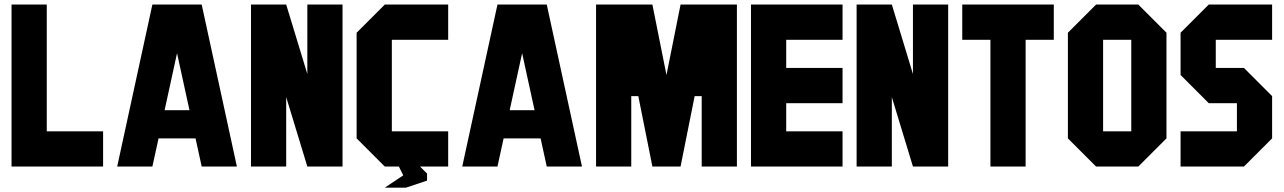

<svg xmlns="http://www.w3.org/2000/svg" viewBox="-20 -739 5696 852"><path d="M31.2 -718.8H187.5V-156.2H437.5V0H31.2Z M875 -718.8 1031.2 0H875L847.7 -125H683.6L656.2 0H500L656.2 -718.8ZM820.8 -250 765.6 -502.9 710.4 -250Z M1250 0H1093.8V-718.8H1250L1343.8 -410.6V-718.8H1500V0H1343.8L1250 -308.1Z M1750 0H1687.5L1562.5 -125V-593.8L1687.5 -718.8H1968.8V-562.5H1718.8V-156.2H1968.8V0H1843.8L1875 31.2V62.5L1781.2 93.8H1687.5L1769.5 39.1Z M2406.2 -718.8 2562.5 0H2406.2L2378.9 -125H2214.8L2187.5 0H2031.2L2187.5 -718.8ZM2352.1 -250 2296.9 -502.9 2241.7 -250Z M2781.2 0H2625V-718.8H2875L2937.5 -406.2L3000 -718.8H3250V0H3093.8V-312.5H3062.5L3000 0H2875L2812.5 -312.5H2781.2Z M3718.8 -156.2V0H3312.5V-718.8H3718.8V-562.5H3468.8V-437.5H3718.8V-281.2H3468.8V-156.2Z M3937.5 0H3781.2V-718.8H3937.5L4031.2 -410.6V-718.8H4187.5V0H4031.2L3937.5 -308.1Z M4531.2 0H4375V-562.5H4250V-718.8H4656.2V-562.5H4531.2Z M4875 -156.2H5000V-562.5H4875ZM4718.8 -593.8 4843.8 -718.8H5031.2L5156.2 -593.8V-125L5031.2 0H4843.8L4718.8 -125Z M5218.8 0V-156.2H5468.8V-281.2H5343.8L5218.8 -406.2V-593.8L5343.8 -718.8H5625V-562.5H5375V-437.5H5500L5625 -312.5V-125L5500 0Z"/></svg>

Font: Signwood
Style: Regular
Weight: 400
Designer: GGBotNet
Foundry: GGBotNet
Version: 0.95